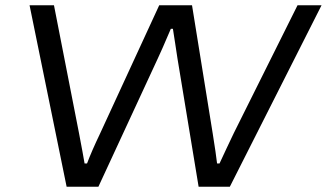

<svg xmlns="http://www.w3.org/2000/svg" viewBox="-20 -706 1236 726"><path d="M231.9 0 91.8 -686H184.1L278.8 -202.1Q294.4 -120.6 299.8 -87.9H309.1Q326.7 -134.8 358.9 -202.1L582 -686H706.1L784.2 -202.1Q796.9 -122.6 800.8 -87.9H810.1Q817.9 -104.5 837.4 -146.5Q856.9 -188.5 863.8 -202.1L1105 -686H1195.8L849.1 0H731L650.9 -485.8Q648.9 -498 642.6 -540.5Q636.2 -583 633.8 -597.2H626Q587.4 -506.8 577.1 -485.8L352.1 0Z"/></svg>

Font: Archivo Expanded Light
Style: Italic
Weight: 300
Width: 7
Italic angle: -10°
Designer: Hector Gatti
Foundry: Omnibus-Type
Version: Version 2.001